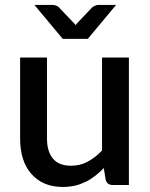

<svg xmlns="http://www.w3.org/2000/svg" viewBox="-20 -740 601 768"><path d="M388.2 -509.8H495.6V0H430.7Q408.7 0 402.8 -20.5L395 -67.9Q381.3 -52.7 361.3 -37.1Q339.4 -20.5 323.7 -13.2Q298.8 -1.5 280.8 2.4Q256.3 7.8 231.9 7.8Q189.9 7.8 158.2 -5.9Q127 -19.5 104.5 -45.4Q82 -71.3 71.3 -106.9Q60.5 -141.1 60.5 -185.5V-509.8H168V-185.5Q168 -133.8 191.9 -105.5Q215.3 -77.1 264.2 -77.1Q301.3 -77.1 330.6 -93.3Q360.4 -108.9 388.2 -138.2ZM372.6 -720.2H444.3L331.1 -584.5H231L117.7 -720.2H191.9Q197.3 -720.2 205.1 -717.3Q210 -715.3 214.4 -711.9L272.5 -650.9Q273.4 -649.9 277.1 -646Q280.8 -642.1 282.7 -639.6Q283.7 -641.1 285.6 -643.3Q287.6 -645.5 287.6 -646Q288.6 -646.5 290 -648.4Q291.5 -650.4 292 -650.9L350.1 -711.9Q355 -714.8 359.9 -717.3Q367.7 -720.2 372.6 -720.2Z"/></svg>

Font: Lato-SemiBold
Style: Regular
Weight: 500
Designer: Lukasz Dziedzic with Adam Twardoch and Botio Nikoltchev
Foundry: tyPoland Lukasz Dziedzic
Version: ""